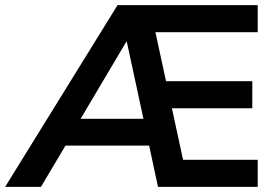

<svg xmlns="http://www.w3.org/2000/svg" viewBox="-53 -725 1076 745"><path d="M-33 0 403 -705H947V-600H508L542 -637L599 -374L550 -410H926V-305H572L606 -342L666 -65L615 -105H947V0H560L517 -201L560 -160H173L223 -197L106 0ZM437 -563 242 -234 232 -264H536L511 -230L439 -563Z"/></svg>

Font: Nunito Sans 11pt
Style: Bold
Weight: 700
Version: Version 3.101;gftools[0.9.27]